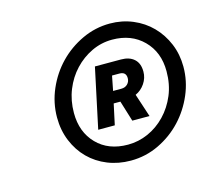

<svg xmlns="http://www.w3.org/2000/svg" viewBox="-70 -804 641 582"><g transform="rotate(-15 250.5 -513.0)"><path d="M274 -304Q235 -304 201.5 -317.5Q168 -331 143.5 -355.5Q119 -380 105 -414Q91 -448 91 -488Q91 -534 109.5 -576.5Q128 -619 159 -651Q190 -683 231.5 -702.5Q273 -722 319 -722Q357 -722 390.5 -708Q424 -694 448.5 -669Q473 -644 487 -610.5Q501 -577 501 -538Q501 -493 483 -451Q465 -409 434.5 -376.5Q404 -344 362.5 -324Q321 -304 274 -304ZM278 -353Q311 -353 341.5 -366.5Q372 -380 396 -405Q420 -430 434 -463.5Q448 -497 448 -538Q448 -598 410.5 -635.5Q373 -673 313 -673Q279 -673 248.5 -658.5Q218 -644 194.5 -619Q171 -594 157.5 -560.5Q144 -527 144 -488Q144 -428 180.5 -390.5Q217 -353 278 -353ZM202 -420Q212 -468 222 -514Q232 -560 242 -608H308H324Q350 -608 365 -594.5Q380 -581 380 -555Q380 -535 368.5 -518Q357 -501 339 -493Q345 -475 351 -456.5Q357 -438 363 -420H309Q304 -437 299 -452.5Q294 -468 289 -485H268Q264 -468 261 -452.5Q258 -437 254 -420ZM308 -568H285Q283 -557 280.5 -545Q278 -533 276 -522H302Q314 -522 321.5 -529.5Q329 -537 329 -548Q329 -568 308 -568Z"/></g></svg>

Font: Rosa Sans Black
Style: Italic
Weight: 900
Italic angle: -12°
Designer: Pentagram / MCKL
Foundry: Pentagram / MCKL
Version: Version 1.005;September 16, 2019;FontCreator 11.5.0.2425 64-